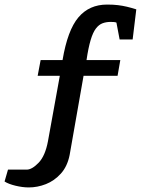

<svg xmlns="http://www.w3.org/2000/svg" viewBox="-144 -638 617 841"><path d="M-18 183Q-45 183 -76 175.5Q-107 168 -124 157L-109 105H-27Q-4 105 25 75Q54 45 66 -19L118 -306H21L34 -375H130Q152 -506 199.5 -562Q247 -618 325 -618Q352 -618 372.5 -615.5Q393 -613 412 -608.5Q431 -604 453 -597L437 -465H380L366 -539Q362 -541 354.5 -541.5Q347 -542 340 -542Q321 -542 305 -536Q289 -530 276 -513Q263 -496 253 -462.5Q243 -429 235 -375H383L371 -306H222L161 41Q151 91 122.5 122.5Q94 154 57 168.5Q20 183 -18 183Z"/></svg>

Font: Manuale
Style: Bold Italic
Weight: 700
Italic angle: -11°
Version: Version 1.002